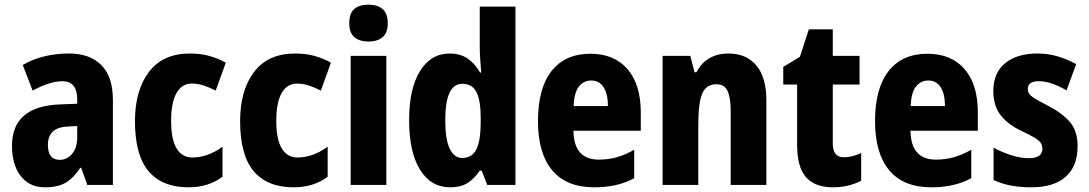

<svg xmlns="http://www.w3.org/2000/svg" viewBox="-20 -788 4641 818"><path d="M274 -560Q363 -560 412 -510.5Q461 -461 461 -363V0H352L326 -73H322Q294 -30 260.5 -10Q227 10 172 10Q125 10 93.5 -13.5Q62 -37 46.5 -76.5Q31 -116 31 -165Q31 -252 82.5 -295.5Q134 -339 232 -343L309 -346V-364Q309 -442 246 -442Q193 -442 119 -402L77 -511Q117 -535 167 -547.5Q217 -560 274 -560ZM270 -249Q225 -247 204.5 -227Q184 -207 184 -171Q184 -107 234 -107Q266 -107 287.5 -133Q309 -159 309 -203V-251Z M783 10Q671 10 613 -58.5Q555 -127 555 -272Q555 -403 614.5 -481.5Q674 -560 789 -560Q835 -560 872.5 -549.5Q910 -539 942 -521L899 -402Q872 -416 847 -424Q822 -432 797 -432Q755 -432 732 -391.5Q709 -351 709 -273Q709 -194 732.5 -155.5Q756 -117 799 -117Q865 -117 928 -163V-35Q868 10 783 10Z M1231 10Q1119 10 1061 -58.5Q1003 -127 1003 -272Q1003 -403 1062.5 -481.5Q1122 -560 1237 -560Q1283 -560 1320.5 -549.5Q1358 -539 1390 -521L1347 -402Q1320 -416 1295 -424Q1270 -432 1245 -432Q1203 -432 1180 -391.5Q1157 -351 1157 -273Q1157 -194 1180.5 -155.5Q1204 -117 1247 -117Q1313 -117 1376 -163V-35Q1316 10 1231 10Z M1550 -768Q1589 -768 1610.5 -749Q1632 -730 1632 -689Q1632 -648 1610 -629.5Q1588 -611 1550 -611Q1512 -611 1490 -629.5Q1468 -648 1468 -689Q1468 -731 1489 -749.5Q1510 -768 1550 -768ZM1626 -550V0H1474V-550Z M1898 10Q1816 10 1769.5 -65Q1723 -140 1723 -275Q1723 -411 1769.5 -485.5Q1816 -560 1896 -560Q1940 -560 1971.5 -539Q2003 -518 2025 -479H2030Q2028 -509 2026 -536Q2024 -563 2024 -584V-760H2176V0H2056L2032 -61H2024Q2000 -26 1971.5 -8Q1943 10 1898 10ZM1949 -115Q1990 -115 2008.5 -150Q2027 -185 2028 -260V-286Q2028 -360 2010 -395.5Q1992 -431 1949 -431Q1877 -431 1877 -276Q1877 -194 1896 -154.5Q1915 -115 1949 -115Z M2495 -559Q2597 -559 2653.5 -493.5Q2710 -428 2710 -309V-231H2423Q2425 -108 2531 -108Q2572 -108 2607.5 -118Q2643 -128 2682 -150V-29Q2612 10 2512 10Q2393 10 2332.5 -62.5Q2272 -135 2272 -272Q2272 -412 2330 -485.5Q2388 -559 2495 -559ZM2499 -445Q2467 -445 2446.5 -419.5Q2426 -394 2424 -336H2570Q2570 -388 2551.5 -416.5Q2533 -445 2499 -445Z M3084 -560Q3159 -560 3202 -509.5Q3245 -459 3245 -360V0H3093V-315Q3093 -371 3080 -400Q3067 -429 3033 -429Q2988 -429 2971.5 -388.5Q2955 -348 2955 -256V0H2803V-550H2921L2939 -480H2947Q2989 -560 3084 -560Z M3575 -118Q3593 -118 3611 -122.5Q3629 -127 3649 -136V-18Q3624 -5 3594 2.5Q3564 10 3528 10Q3452 10 3414 -33Q3376 -76 3376 -173V-428H3317V-503L3388 -546L3426 -663H3528V-550H3642V-428H3528V-177Q3528 -118 3575 -118Z M3931 -559Q4033 -559 4089.5 -493.5Q4146 -428 4146 -309V-231H3859Q3861 -108 3967 -108Q4008 -108 4043.5 -118Q4079 -128 4118 -150V-29Q4048 10 3948 10Q3829 10 3768.5 -62.5Q3708 -135 3708 -272Q3708 -412 3766 -485.5Q3824 -559 3931 -559ZM3935 -445Q3903 -445 3882.5 -419.5Q3862 -394 3860 -336H4006Q4006 -388 3987.5 -416.5Q3969 -445 3935 -445Z M4571 -165Q4571 -80 4520.5 -35Q4470 10 4374 10Q4329 10 4289.5 3Q4250 -4 4213 -21V-159Q4247 -140 4287.5 -127Q4328 -114 4364 -114Q4421 -114 4421 -155Q4421 -167 4415 -177.5Q4409 -188 4389 -200.5Q4369 -213 4328 -232Q4271 -260 4241.5 -299.5Q4212 -339 4212 -401Q4212 -477 4262 -518.5Q4312 -560 4400 -560Q4444 -560 4484 -548.5Q4524 -537 4565 -515L4524 -403Q4495 -420 4464.5 -431Q4434 -442 4405 -442Q4359 -442 4359 -409Q4359 -397 4365 -388Q4371 -379 4390 -367.5Q4409 -356 4448 -336Q4504 -307 4537.5 -269Q4571 -231 4571 -165Z"/></svg>

Font: Noto Sans Armenian Condensed ExtraBold
Style: Regular
Weight: 800
Width: 3
Designer: Monotype Design Team
Foundry: Monotype Imaging Inc.
Version: Version 2.008; ttfautohint (v1.8.4.7-5d5b)